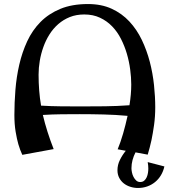

<svg xmlns="http://www.w3.org/2000/svg" viewBox="-20 -746 834 945"><path d="M789.1 73.2Q783.7 97.2 772 116.7Q760.3 136.2 743.2 150.1Q726.1 164.1 704.8 171.6Q683.6 179.2 659.2 179.2Q639.6 179.2 621.3 173.3Q603 167.5 589.1 156.5Q575.2 145.5 566.7 129.2Q558.1 112.8 558.1 91.8Q558.1 65.4 570.1 41.3Q582 17.1 599.1 -3.9L559.1 -11.2Q573.2 -44.9 585.7 -87.9Q598.1 -130.9 607.9 -175.8Q548.8 -181.2 490 -182.6Q431.2 -184.1 373 -184.1Q327.6 -184.1 282.2 -183.6Q236.8 -183.1 190.9 -180.2Q200.7 -138.7 213.9 -97.2Q227.1 -55.7 244.1 -12.2L89.8 16.1Q79.1 -6.3 70.3 -36.1Q63 -61.5 56.9 -97.9Q50.8 -134.3 50.8 -180.2Q50.8 -240.2 55.9 -304Q61 -367.7 75 -428.2Q88.9 -488.8 114 -543Q139.2 -597.2 179.4 -637.9Q219.7 -678.7 277.1 -702.4Q334.5 -726.1 413.1 -726.1Q479.5 -726.1 529.8 -702.9Q580.1 -679.7 616.7 -640.4Q653.3 -601.1 678 -549.6Q702.6 -498 717.3 -441.7Q731.9 -385.3 738 -327.4Q744.1 -269.5 744.1 -217.8Q744.1 -172.4 738.3 -130.9Q732.4 -89.4 725.6 -56.6Q717.3 -18.6 707 15.1L647 3.9Q637.7 22 632.3 41.7Q627 61.5 627 82Q627 90.8 629.4 102.5Q631.8 114.3 637.2 124.8Q642.6 135.3 650.6 142.6Q658.7 149.9 669.9 149.9Q682.1 149.9 689.9 143.1Q697.8 136.2 702.1 126.2Q706.5 116.2 708.3 104.7Q710 93.3 710 84Q710 68.8 707 51.8ZM169.9 -378.9Q169.9 -338.4 172.9 -300.5Q175.8 -262.7 182.1 -226.1Q231 -223.1 279.5 -222.7Q328.1 -222.2 377.9 -222.2Q437 -222.2 496.8 -222.9Q556.6 -223.6 617.2 -228Q626 -282.2 626 -330.1Q626 -364.7 620.8 -403.8Q615.7 -442.9 604.5 -481.2Q593.3 -519.5 575.4 -554.7Q557.6 -589.8 531.7 -616.5Q505.9 -643.1 471.9 -658.9Q438 -674.8 395 -674.8Q355.5 -674.8 323.7 -662.1Q292 -649.4 266.8 -627.4Q241.7 -605.5 223.4 -576.4Q205.1 -547.4 193.4 -514.4Q181.6 -481.4 175.8 -446.8Q169.9 -412.1 169.9 -378.9Z"/></svg>

Font: Original Surfer
Style: Regular
Weight: 400
Designer: Astigmatic (AOETI)
Foundry: Astigmatic (AOETI)
Version: Version 1.001